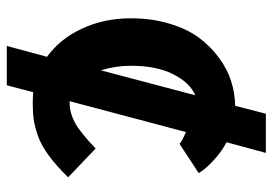

<svg xmlns="http://www.w3.org/2000/svg" viewBox="-136 -564 786 553"><g transform="rotate(90 256.5 -287.0)"><path d="M307.1 -660.2H419.9L389.2 -546.9Q414.6 -533.7 436.8 -513.7Q459 -493.7 468.8 -480.5L478 -466.8L393.1 -411.1Q393.1 -411.1 392.1 -413.1Q386.2 -418.5 359.9 -430.2Q344.2 -370.1 314.9 -260.7Q285.6 -151.4 271 -95.2H278.8Q303.7 -95.2 331.5 -109.6Q359.4 -124 407.2 -169.9L490.2 -90.8Q457 -56.6 427 -34.7Q397 -12.7 369.6 -3.4Q342.3 5.9 323.5 8.5Q304.7 11.2 278.8 11.2Q261.7 11.2 245.1 9.8L225.1 85.9H111.8L143.1 -29.8Q90.8 -67.9 61.5 -131.6Q32.2 -195.3 32.2 -271Q32.2 -331.1 47.4 -381.8Q62.5 -432.6 87.6 -466.8Q112.8 -501 145.8 -525.1Q178.7 -549.3 213.6 -560.3Q248.5 -571.3 284.2 -571.8ZM168.9 -271Q168.9 -227.1 182.1 -185.1L253.9 -457Q217.8 -441.4 193.4 -393.6Q168.9 -345.7 168.9 -271Z"/></g></svg>

Font: Junction Bold
Style: Bold
Weight: 700
Designer: Caroline Hadilaksono
Foundry: Caroline Hadilaksono
Version: Version 001.001